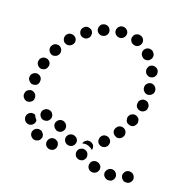

<svg xmlns="http://www.w3.org/2000/svg" viewBox="-100 -653 758 825"><g transform="rotate(15 279.5 -240.0)"><path d="M467 86Q472 84 476 80Q479 77 481 72Q483 68 483 63Q483 58 481 53Q479 48 476 45Q472 41 468 39Q463 37 458 37Q447 37 440 45Q432 52 432 62Q432 67 434 72Q436 76 440 80Q443 83 448 85Q452 87 457 87H458Q463 87 467 86ZM555 65Q561 56 558 46Q557 41 554 37Q551 33 547 30Q543 28 538 27Q533 26 528 27H527Q517 30 512 39Q506 47 509 57Q510 62 513 66Q516 70 520 73Q524 76 529 76Q534 77 539 76H540Q550 73 555 65ZM374 70Q379 72 384 72Q389 72 393 70Q398 68 401 65Q405 61 407 56Q411 47 407 37Q402 28 393 24H392Q388 22 383 22Q378 22 373 24Q368 26 365 29Q361 33 360 38Q356 47 360 57Q364 66 373 70ZM302 30Q307 33 311 34Q316 35 321 34Q326 34 330 31Q334 28 337 24Q343 16 341 6Q340 -5 331 -11Q327 -14 322 -15Q317 -16 312 -15Q307 -14 303 -12Q299 -9 296 -5Q290 3 292 14Q293 24 302 30ZM166 -20Q158 -13 157 -3Q156 2 158 7Q159 11 162 15Q166 19 170 21Q174 24 179 24H180Q191 25 198 19Q206 12 207 2Q208 -3 206 -8Q205 -13 202 -17Q199 -20 194 -23Q190 -25 185 -26H184Q174 -27 166 -20ZM109 -48Q103 -48 97 -45Q94 -43 92 -41Q90 -40 89 -38Q88 -37 87 -35Q82 -26 85 -16Q88 -7 97 -1Q106 4 116 1Q126 -1 131 -10Q134 -15 135 -20Q135 -25 134 -29Q132 -34 129 -38Q126 -42 122 -45H121Q116 -48 109 -48ZM259 -13Q269 -14 276 -22Q282 -29 282 -40Q281 -50 273 -57H272Q268 -60 263 -62Q259 -63 254 -63Q249 -62 244 -60Q240 -58 237 -54Q230 -46 231 -36Q232 -25 240 -19L241 -18Q249 -12 259 -13ZM320 -52 321 -53Q325 -55 330 -55Q335 -55 340 -53Q344 -52 348 -48Q352 -45 354 -41Q356 -36 356 -30Q356 -25 354 -20Q350 -25 344 -29Q336 -35 327 -37Q318 -39 308 -37Q307 -37 307 -37Q308 -42 312 -46Q315 -50 320 -52ZM380 -90Q372 -83 371 -73Q369 -63 376 -54Q379 -51 383 -48Q388 -46 393 -45Q398 -45 402 -46Q407 -47 411 -51H412Q416 -54 418 -59Q420 -63 421 -68Q421 -73 420 -78Q419 -82 415 -86Q409 -94 399 -95Q388 -97 380 -90ZM91 -81Q91 -82 91 -83Q90 -84 89 -85Q83 -93 80 -102Q80 -102 80 -103Q77 -105 74 -106Q71 -107 68 -107Q58 -108 50 -101Q42 -94 41 -84Q41 -83 41 -83Q41 -72 48 -64Q55 -57 65 -56Q70 -56 75 -58Q79 -59 83 -63Q87 -66 89 -71Q91 -75 91 -80Q91 -80 91 -80Q91 -81 91 -81ZM201 -60Q211 -62 217 -71Q223 -79 221 -89Q219 -100 211 -105L210 -106Q201 -112 191 -110Q181 -108 175 -99Q169 -91 171 -81Q173 -71 182 -65V-64Q191 -58 201 -60ZM134 -91Q139 -92 143 -96Q146 -99 149 -103Q151 -107 152 -112Q152 -117 151 -122Q149 -127 146 -131Q143 -135 139 -137Q134 -139 129 -140Q118 -141 110 -134Q102 -128 101 -118Q100 -107 107 -99Q113 -91 124 -90Q129 -90 134 -91ZM430 -140Q423 -132 424 -121Q426 -111 434 -105Q438 -102 442 -100Q447 -99 452 -99Q457 -100 461 -102Q466 -105 469 -109Q472 -113 474 -118Q475 -123 475 -128Q474 -133 472 -137Q469 -142 465 -145Q457 -151 447 -150Q436 -149 430 -140ZM52 -194Q44 -201 34 -201Q29 -200 24 -198Q20 -196 16 -192Q13 -189 12 -184Q10 -179 10 -174Q11 -163 19 -156Q26 -149 37 -150Q42 -150 46 -153Q51 -155 54 -158Q57 -162 59 -167Q60 -172 60 -176V-177Q59 -188 52 -194ZM465 -191Q465 -186 466 -181Q468 -176 471 -172Q474 -169 479 -167Q488 -162 498 -165Q508 -169 512 -178L513 -179Q515 -183 515 -188Q515 -193 514 -198Q512 -203 509 -206Q506 -210 501 -212Q492 -217 482 -213Q472 -210 468 -201L467 -200Q465 -196 465 -191ZM59 -267Q53 -275 42 -277Q38 -278 33 -276Q28 -275 24 -272Q20 -269 17 -265Q15 -261 14 -256V-255Q13 -250 14 -245Q16 -241 19 -237Q22 -233 26 -230Q30 -227 35 -227Q45 -225 54 -231Q62 -237 63 -248Q65 -259 59 -267ZM494 -248Q500 -239 510 -237Q520 -234 529 -240Q538 -245 540 -255V-256Q543 -266 537 -275Q532 -284 522 -286Q512 -289 503 -283Q494 -278 492 -268V-267Q489 -257 494 -248ZM81 -337Q76 -346 66 -350Q62 -351 57 -351Q52 -351 47 -349Q43 -347 39 -343Q36 -340 34 -335V-334Q30 -324 35 -315Q39 -306 49 -302Q54 -300 59 -301Q63 -301 68 -303Q73 -305 76 -309Q79 -312 81 -317V-318Q85 -327 81 -337ZM508 -320Q515 -312 525 -312Q536 -312 543 -319Q551 -326 551 -336V-337Q551 -347 544 -355Q537 -362 527 -363Q516 -363 509 -356Q501 -349 501 -338V-337Q501 -327 508 -320ZM116 -400Q114 -410 105 -416Q101 -419 96 -419Q91 -420 86 -419Q81 -418 77 -415Q73 -412 71 -408H70Q65 -399 67 -389Q69 -379 78 -373Q82 -370 87 -369Q92 -369 97 -370Q102 -371 106 -374Q110 -377 112 -381H113Q118 -390 116 -400ZM505 -390Q514 -385 524 -389Q528 -390 532 -393Q536 -397 538 -401Q541 -405 541 -410Q541 -415 540 -420V-421Q536 -431 527 -435Q518 -440 508 -437Q498 -434 494 -425Q489 -415 492 -405Q495 -395 505 -390ZM165 -454Q165 -465 157 -472Q154 -476 149 -477Q145 -479 140 -479Q135 -479 130 -478Q126 -476 122 -472H121Q114 -464 114 -454Q114 -444 121 -436Q125 -433 129 -431Q134 -429 139 -429Q144 -429 148 -431Q153 -433 157 -436V-437Q165 -444 165 -454ZM477 -454Q488 -453 496 -460Q504 -467 505 -477Q506 -487 499 -495V-496Q495 -500 491 -502Q487 -504 482 -505Q477 -505 472 -504Q467 -502 463 -499Q455 -493 454 -482Q453 -472 460 -464L461 -463Q467 -455 477 -454ZM220 -486Q223 -490 224 -495Q225 -500 225 -505Q224 -510 222 -514Q219 -518 215 -521Q211 -524 206 -525Q201 -527 196 -526Q192 -525 187 -523V-522Q178 -517 175 -507Q173 -497 178 -488Q183 -479 193 -477Q203 -474 212 -479L213 -480Q217 -482 220 -486ZM429 -503Q438 -506 443 -516Q447 -525 444 -535Q440 -545 431 -549H430Q421 -554 411 -550Q401 -547 397 -537Q392 -528 396 -518Q399 -509 409 -504Q419 -499 429 -503ZM292 -519Q297 -528 294 -538Q291 -548 282 -553Q273 -558 263 -555Q258 -554 254 -551Q250 -548 248 -543Q245 -539 245 -534Q244 -529 245 -524Q248 -514 257 -509Q266 -504 276 -507H277Q287 -510 292 -519ZM356 -519Q360 -521 364 -525Q367 -528 369 -533Q371 -537 371 -542Q371 -553 363 -560Q356 -567 345 -567Q340 -567 335 -565Q331 -563 327 -559Q324 -556 322 -551Q320 -547 320 -542Q320 -531 328 -524Q335 -517 345 -517H346Q351 -517 356 -519Z"/></g></svg>

Font: FRB American Cursive Dotted Black
Style: Bold Italic
Weight: 900
Italic angle: -25°
Version: Version 2.0;Modular Font Editor K font №1